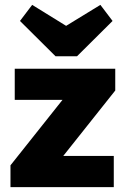

<svg xmlns="http://www.w3.org/2000/svg" viewBox="-20 -768 520 788"><path d="M23 -89.5 267 -396.5H453L209 -89.5ZM23 0V-89.5L131.5 -128H447V0ZM40.5 -358V-486H453V-396.5L344.5 -358ZM392 -748 442 -682 296 -537H208L62 -682L112 -748L309.5 -626L193.5 -626.5Z"/></svg>

Font: Outfit Thin
Style: Regular
Weight: 100
Designer: Rodrigo Fuenzalida
Foundry: fragTYPE
Version: Version 1.100;gftools[0.9.27]